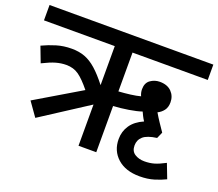

<svg xmlns="http://www.w3.org/2000/svg" viewBox="-112 -779 1110 976"><g transform="rotate(20 443.0 -291.0)"><path d="M128 -58 75 -133 319 -278Q281 -325 252.5 -345Q224 -365 185 -365Q157 -365 129 -357Q101 -349 59 -328L27 -412Q63 -429 101 -440.5Q139 -452 183 -452Q223 -452 254.5 -440Q286 -428 316.5 -401Q347 -374 383 -328V-539H0V-622H886V-539H479V-329Q511 -331 542.5 -335Q574 -339 596 -345Q588 -362 588 -381Q588 -415 610.5 -431Q633 -447 661 -447Q702 -447 724.5 -424Q747 -401 747 -367Q747 -340 734 -323Q721 -306 702 -297Q716 -273 730.5 -251.5Q745 -230 760 -208L745 -174Q693 -167 671.5 -148Q650 -129 650 -99Q650 -68 672 -54Q694 -40 724 -40Q753 -40 777 -47Q801 -54 835 -72L865 6Q839 19 804.5 29.5Q770 40 727 40Q651 40 607 0.5Q563 -39 563 -102Q563 -144 585.5 -177Q608 -210 654 -230Q646 -242 640 -254Q634 -266 630 -275Q604 -266 561 -259Q518 -252 479 -250V0H383V-223Z"/></g></svg>

Font: Noto Sans Medium
Style: Regular
Weight: 500
Designer: Monotype Design Team
Foundry: Monotype Imaging Inc.
Version: Version 2.007